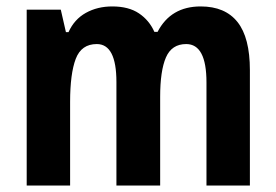

<svg xmlns="http://www.w3.org/2000/svg" viewBox="-20 -577 858 597"><path d="M604 -557Q680 -557 718.5 -508.5Q757 -460 757 -359V0H622V-321Q622 -440 559 -440Q514 -440 496 -398.5Q478 -357 478 -276V0H342V-322Q342 -440 281 -440Q233 -440 215.5 -394Q198 -348 198 -260V0H63V-547H169L185 -477H193Q211 -517 247 -537Q283 -557 329 -557Q380 -557 412 -535.5Q444 -514 460 -478H470Q511 -557 604 -557Z"/></svg>

Font: Noto Sans Thai Cond
Style: Bold
Weight: 700
Width: 3
Designer: Monotype Design Team
Foundry: Monotype Imaging Inc.
Version: Version 2.002; ttfautohint (v1.8.4.7-5d5b)